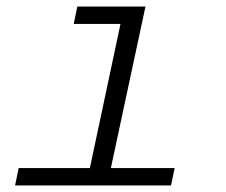

<svg xmlns="http://www.w3.org/2000/svg" viewBox="-20 -566 690 586"><path d="M243 0 359 -546H424L307 0ZM26 0 37 -53H513L502 0ZM205 -493 216 -546H392L380 -493Z"/></svg>

Font: Azeret Mono Thin ExtraLight
Style: Italic
Weight: 250
Italic angle: -12°
Version: Version 1.002